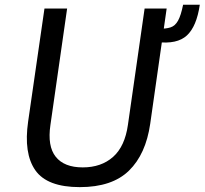

<svg xmlns="http://www.w3.org/2000/svg" viewBox="-20 -758 840 788"><path d="M307.5 10Q173.5 10 125 -59.2Q76.5 -128.5 95.5 -259.5L162.5 -723H255.5L187 -245.5Q174 -158 208.8 -114.5Q243.5 -71 319.5 -71Q395.5 -71 444 -114Q492.5 -157 505 -245.5L573.5 -723H664L596.5 -250Q578.5 -125 509.2 -57.5Q440 10 307.5 10ZM623.5 -585.5 631.5 -640Q660.5 -639.5 679.5 -645.5Q698.5 -651.5 710.5 -672.8Q722.5 -694 731.5 -738.5H800Q787 -649.5 747 -612.5Q707 -575.5 623.5 -585.5Z"/></svg>

Font: Public Sans
Style: Italic
Weight: 400
Italic angle: -8°
Designer: The Public Sans project authors (U.S. Web Design System). Libre Franklin designed by Pablo Impallari and Rodrigo Fuenzal
Version: Version 1.008; ttfautohint (v1.8.1) -l 8 -r 50 -G 200 -x 14 